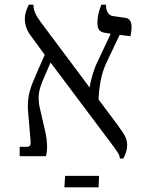

<svg xmlns="http://www.w3.org/2000/svg" viewBox="-20 -667 627 820"><path d="M434 -398Q418 -364 410 -322Q402 -280 401 -242L481 -135Q506 -101 514.5 -84Q523 -67 523 -48Q523 -20 507 10H492Q491 -2 484.5 -13Q478 -24 457 -52L196 -400L175 -352Q158 -314 151.5 -292.5Q145 -271 145 -248Q145 -226 150 -206L171 -115Q181 -73 181 -41Q181 -18 176 0H64V-40H94Q104 -40 107.5 -44.5Q111 -49 111 -59Q111 -68 110 -74L100 -189Q99 -198 99 -215Q99 -249 107.5 -279Q116 -309 135 -351L171 -433L117 -507Q99 -530 92.5 -548.5Q86 -567 86 -588Q86 -613 103 -647H123V-643Q123 -614 153 -574L363 -293Q365 -313 375 -347Q385 -381 401 -413L453 -523L433 -526Q412 -529 404 -538Q396 -547 396 -571Q396 -606 413 -647H433V-643Q433 -624 441.5 -611.5Q450 -599 465 -598L514 -591Q542 -588 542 -551Q542 -537 537 -512L491 -518ZM258 84H403L401 133H255Z"/></svg>

Font: Noto Serif Hebrew Light
Style: Regular
Weight: 300
Designer: Monotype Design Team
Foundry: Monotype Imaging Inc.
Version: Version 1.000